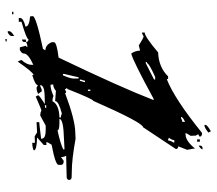

<svg xmlns="http://www.w3.org/2000/svg" viewBox="-64 -684 786 697"><g transform="rotate(90 328.5 -336.0)"><path d="M434.6 -685.5 433.6 -689.5Q434.6 -696.3 457 -709L461.9 -700.2Q444.3 -685.5 434.6 -685.5ZM204.1 -7.8Q200.2 -14.6 198.2 -21.5Q215.8 -41 215.8 -57.6V-64.5Q174.8 -45.9 174.8 -30.3V-29.3Q174.8 -22.5 162.1 -15.6H152.3L146.5 -38.1Q151.4 -39.1 151.4 -43Q141.6 -43 132.8 -38.1Q132.8 -46.9 123 -46.9Q123 -40 59.6 -21.5V-11.7H45.9V-16.6Q45.9 -28.3 77.1 -36.1Q77.1 -49.8 40 -52.7L39.1 -62.5Q39.1 -74.2 158.2 -99.6L163.1 -108.4Q143.6 -108.4 133.8 -130.9V-139.6Q133.8 -149.4 189.5 -156.2Q296.9 -379.9 343.8 -501H338.9Q199.2 -424.8 174.8 -419.9Q165 -433.6 164.1 -452.1L145.5 -447.3Q118.2 -464.8 112.3 -464.8Q103.5 -459 98.6 -459V-468.8Q113.3 -468.8 170.9 -517.6Q224.6 -519.5 257.8 -553.7H267.6V-548.8Q339.8 -577.1 462.9 -676.8H466.8Q476.6 -675.8 476.6 -668L467.8 -663.1L472.7 -654.3L473.6 -635.7L464.8 -621.1V-616.2L469.7 -617.2Q493.2 -618.2 519.5 -651.4Q519.5 -647.5 524.4 -623L511.7 -590.8Q521.5 -589.8 521.5 -582L442.4 -462.9Q425.8 -461.9 346.7 -282.2Q340.8 -282.2 303.7 -188.5Q299.8 -187.5 299.8 -184.6H301.8Q303.7 -183.6 304.7 -178.7L313.5 -183.6Q318.4 -183.6 318.4 -179.7Q414.1 -215.8 460.9 -216.8L484.4 -217.8Q559.6 -204.1 603.5 -204.1Q614.3 -204.1 623.5 -203.6Q632.8 -203.1 633.8 -195.3Q633.8 -186.5 624 -185.5L545.9 -183.6Q550.8 -174.8 550.8 -165L564.5 -174.8Q578.1 -174.8 579.1 -166V-156.2Q579.1 -144.5 505.9 -130.9L497.1 -116.2V-111.3L506.8 -112.3V-102.5L479.5 -78.1Q526.4 -77.1 526.4 -66.4Q521.5 -61.5 499 -60.5V-70.3L475.6 -69.3L460.9 -78.1L423.8 -76.2V-85.9Q428.7 -85.9 484.4 -92.8L483.4 -97.7Q480.5 -109.4 454.1 -109.4H436.5L400.4 -89.8H396.5Q388.7 -89.8 381.8 -93.8Q377.9 -93.8 331.1 -73.2L326.2 -82Q326.2 -85.9 358.4 -106.4L325.2 -105.5Q291 -104.5 289.1 -89.8H293.9Q301.8 -94.7 311.5 -95.7L321.3 -82Q310.5 -76.2 298.8 -76.2L289.1 -81.1V-80.1Q289.1 -71.3 252.9 -60.5V-65.4Q243.2 -64.5 204.1 -7.8ZM509.8 -665 508.8 -668.9Q509.8 -678.7 517.6 -678.7H522.5Q522.5 -672.9 509.8 -665ZM495.1 -659.2H486.3V-668.9H495.1ZM409.2 -600.6Q418 -605.5 422.9 -605.5V-615.2Q405.3 -607.4 405.3 -601.6V-600.6ZM490.2 -552.7Q490.2 -560.5 499 -576.2H489.3Q489.3 -568.4 480.5 -556.6ZM210 -472.7 269.5 -502.9 268.6 -506.8H259.8Q210 -484.4 210 -477.5Q205.1 -477.5 205.1 -472.7ZM310.5 -262.7V-271.5H305.7V-262.7ZM274.4 -233.4Q274.4 -238.3 278.3 -248V-252H273.4Q273.4 -247.1 269.5 -238.3V-233.4ZM253.9 -171.9Q265.6 -199.2 265.6 -209V-228.5H260.7Q260.7 -225.6 249 -176.8V-171.9ZM454.1 -152.3Q502.9 -163.1 522.5 -172.9V-177.7L485.4 -175.8Q412.1 -173.8 412.1 -159.2H425.8Q453.1 -159.2 454.1 -152.3ZM292 -127Q306.6 -127.9 329.1 -137.7Q336.9 -133.8 347.7 -133.8Q360.4 -158.2 407.2 -159.2V-164.1Q402.3 -164.1 392.6 -168Q347.7 -156.2 347.7 -144.5V-143.6L310.5 -146.5Q298.8 -136.7 287.1 -136.7L288.1 -127ZM362.3 -106.4 372.1 -107.4V-111.3H362.3ZM124 -23.4V-37.1L132.8 -38.1V-31.2Q132.8 -24.4 124 -23.4ZM32.2 12.7H23.4V7.8H32.2ZM98.6 28.3H93.8V22.5Q93.8 15.6 111.3 4.9V14.6Q111.3 21.5 98.6 28.3ZM122.1 37.1V32.2H130.9V36.1Z"/></g></svg>

Font: Blackcraft
Style: Regular
Weight: 400
Designer: GGBotNet
Foundry: GGBotNet
Version: 1.00